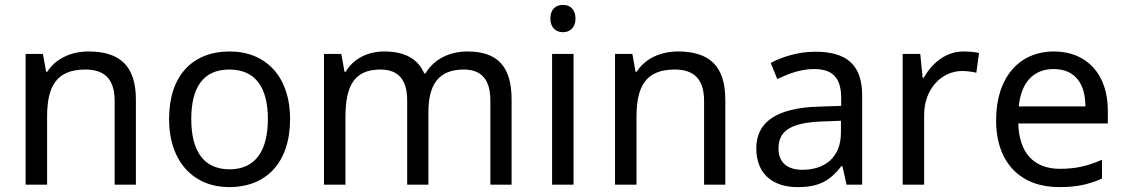

<svg xmlns="http://www.w3.org/2000/svg" viewBox="-20 -757 4612 787"><path d="M85 0H173V-278C173 -403 211 -472 330 -472C412 -472 450 -429 450 -343V0H537V-349C537 -487 471 -546 343 -546C275 -546 209 -519 174 -463H169L156 -536H85Z M919 10C1072 10 1169 -91 1169 -269C1169 -446 1067 -546 922 -546C768 -546 673 -446 673 -269C673 -91 777 10 919 10ZM921 -63C812 -63 764 -142 764 -269C764 -396 811 -472 920 -472C1029 -472 1078 -396 1078 -269C1078 -142 1029 -63 921 -63Z M1308 0H1396V-278C1396 -403 1431 -472 1539 -472C1614 -472 1649 -429 1649 -345V0H1736V-296C1736 -410 1777 -472 1881 -472C1955 -472 1990 -429 1990 -345V0H2077V-349C2077 -487 2017 -546 1896 -546C1826 -546 1760 -517 1724 -456H1719C1693 -517 1637 -546 1555 -546C1491 -546 1430 -519 1397 -463H1392L1379 -536H1308Z M2288 -625C2315 -625 2339 -643 2339 -681C2339 -720 2315 -737 2288 -737C2259 -737 2236 -720 2236 -681C2236 -643 2259 -625 2288 -625ZM2243 0H2331V-536H2243Z M2501 0H2589V-278C2589 -403 2627 -472 2746 -472C2828 -472 2866 -429 2866 -343V0H2953V-349C2953 -487 2887 -546 2759 -546C2691 -546 2625 -519 2590 -463H2585L2572 -536H2501Z M3249 10C3339 10 3382 -17 3429 -76H3433L3450 0H3514V-365C3514 -490 3452 -545 3322 -545C3252 -545 3186 -524 3139 -499L3166 -433C3210 -454 3261 -474 3317 -474C3387 -474 3428 -444 3428 -355V-323L3337 -320C3162 -315 3080 -256 3080 -149C3080 -40 3152 10 3249 10ZM3269 -61C3211 -61 3171 -88 3171 -148C3171 -216 3214 -254 3348 -259L3427 -262V-214C3427 -110 3359 -61 3269 -61Z M3680 0H3768V-286C3768 -394 3841 -466 3924 -466C3942 -466 3965 -463 3982 -459L3993 -540C3975 -544 3950 -546 3930 -546C3855 -546 3800 -497 3766 -438H3762L3752 -536H3680Z M4321 10C4394 10 4442 -1 4497 -25V-102C4441 -78 4393 -65 4325 -65C4218 -65 4157 -130 4154 -251H4521V-304C4521 -450 4437 -546 4300 -546C4158 -546 4063 -440 4063 -264C4063 -85 4168 10 4321 10ZM4156 -321C4165 -417 4215 -474 4299 -474C4388 -474 4429 -412 4429 -321Z"/></svg>

Font: Noto Sans Math
Style: Regular
Weight: 400
Designer: Monotype Design Team, Delve Withrington, Jeff Kellem
Foundry: Monotype Imaging Inc., Delve Fonts LLC
Version: Version 3.000